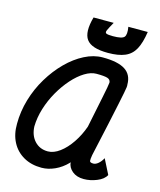

<svg xmlns="http://www.w3.org/2000/svg" viewBox="-123 -911 845 1013"><g transform="rotate(15 300.0 -404.5)"><path d="M510 -121 551 -40Q538 -15 502 -0.5Q466 14 431 14Q392 14 368 -6Q344 -26 342 -54Q341 -51 339.5 -51.5Q338 -52 339 -50Q309 -19 272.5 -2.5Q236 14 200 14Q144 14 102 -10Q60 -34 37.5 -77Q15 -120 16 -177Q16 -244 35.5 -310Q55 -376 90 -434Q125 -492 169.5 -536.5Q214 -581 264 -606.5Q314 -632 363 -632Q446 -632 485.5 -606.5Q525 -581 525 -527Q526 -522 525 -512.5Q524 -503 519.5 -480.5Q515 -458 506 -414.5Q497 -371 481.5 -299.5Q466 -228 442 -120Q438 -97 439 -87.5Q440 -78 459 -78Q472 -78 486 -90Q500 -102 510 -121ZM210 -78Q242 -78 275 -102.5Q308 -127 336 -168.5Q364 -210 381 -259Q401 -358 415.5 -427.5Q430 -497 431 -513Q430 -529 413.5 -534.5Q397 -540 353 -540Q323 -540 289.5 -519.5Q256 -499 224 -463Q192 -427 166 -381.5Q140 -336 124.5 -286Q109 -236 108 -187Q110 -138 138 -108Q166 -78 210 -78ZM382 -662Q292 -662 264.5 -700Q237 -738 261 -823H371Q353 -791 346.5 -776.5Q340 -762 349 -758Q358 -754 385 -754Q435 -754 446.5 -768Q458 -782 451 -823H557Q548 -762 529 -727Q510 -692 474.5 -677Q439 -662 382 -662Z"/></g></svg>

Font: Victor Mono Thin
Style: Italic
Weight: 100
Italic angle: -12°
Monospace: yes
Designer: Rune Bjørnerås
Version: Version 1.561;gftools[0.9.30]